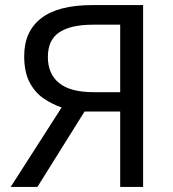

<svg xmlns="http://www.w3.org/2000/svg" viewBox="-20 -734 679 754"><path d="M312 -296 127 0H22L222 -312Q184 -325 150.5 -348Q117 -371 96 -411Q75 -451 75 -514Q75 -611 142 -662.5Q209 -714 342 -714H542V0H452V-296ZM344 -637Q259 -637 213.5 -607.5Q168 -578 168 -510Q168 -444 212 -408Q256 -372 348 -372H452V-637Z"/></svg>

Font: Go Noto Kurrent-Regular
Style: Regular
Weight: 400
Designer: Monotype Design Team
Foundry: Monotype Imaging Inc.
Version: Version 2.012; ttfautohint (v1.8.4.7-5d5b)